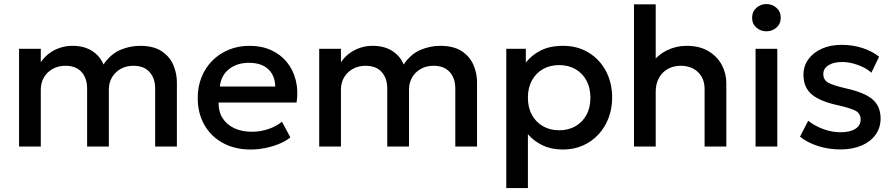

<svg xmlns="http://www.w3.org/2000/svg" viewBox="-20 -742 4526 972"><path d="M76.5 0V-495H186.5V-427Q206.5 -456 232.5 -474.2Q258.5 -492.5 287.5 -501.2Q316.5 -510 346.5 -510Q407 -510 447.2 -483.5Q487.5 -457 504 -415.5Q541 -469.5 590 -489.8Q639 -510 688.5 -510Q757 -510 798 -483Q839 -456 857.2 -413.5Q875.5 -371 875.5 -326V0H765.5V-294Q765.5 -345.5 737.2 -377.2Q709 -409 655 -409Q619.5 -409 591.5 -393.5Q563.5 -378 547.2 -350.8Q531 -323.5 531 -288V0H421V-294Q421 -345.5 393 -377.2Q365 -409 310.5 -409Q275.5 -409 247.2 -393.5Q219 -378 202.8 -350.8Q186.5 -323.5 186.5 -288V0Z M1249.5 15Q1169.5 15 1109 -17.8Q1048.5 -50.5 1014.8 -109.5Q981 -168.5 981 -246.5Q981 -303.5 1000.5 -351.8Q1020 -400 1055.5 -435.5Q1091 -471 1138.8 -490.5Q1186.5 -510 1243 -510Q1304.5 -510 1352.5 -488.2Q1400.5 -466.5 1432.2 -427.5Q1464 -388.5 1477.2 -336.2Q1490.5 -284 1481.5 -223H1086.5Q1085.5 -178.5 1106 -145.2Q1126.5 -112 1164.8 -93.5Q1203 -75 1255 -75Q1297 -75 1336.2 -87.8Q1375.5 -100.5 1407.5 -125.5L1450 -46.5Q1426 -27 1392 -13.2Q1358 0.5 1321 7.8Q1284 15 1249.5 15ZM1093 -304H1373.5Q1372 -360 1337.8 -392Q1303.5 -424 1240.5 -424Q1179.5 -424 1139.2 -392Q1099 -360 1093 -304Z M1596 0V-495H1706V-427Q1726 -456 1752 -474.2Q1778 -492.5 1807 -501.2Q1836 -510 1866 -510Q1926.5 -510 1966.8 -483.5Q2007 -457 2023.5 -415.5Q2060.5 -469.5 2109.5 -489.8Q2158.5 -510 2208 -510Q2276.5 -510 2317.5 -483Q2358.5 -456 2376.8 -413.5Q2395 -371 2395 -326V0H2285V-294Q2285 -345.5 2256.8 -377.2Q2228.5 -409 2174.5 -409Q2139 -409 2111 -393.5Q2083 -378 2066.8 -350.8Q2050.5 -323.5 2050.5 -288V0H1940.5V-294Q1940.5 -345.5 1912.5 -377.2Q1884.5 -409 1830 -409Q1795 -409 1766.8 -393.5Q1738.5 -378 1722.2 -350.8Q1706 -323.5 1706 -288V0Z M2543 210V-495H2642V-425.5Q2671.5 -463 2717.5 -486.5Q2763.5 -510 2831 -510Q2903.5 -510 2959.8 -475.8Q3016 -441.5 3047.5 -382.2Q3079 -323 3079 -247.5Q3079 -193 3061 -145.2Q3043 -97.5 3009.8 -61.5Q2976.5 -25.5 2930.8 -5.2Q2885 15 2829.5 15Q2771.5 15 2727.5 -6Q2683.5 -27 2652.5 -62.5V210ZM2811 -82.5Q2857 -82.5 2892.8 -102.8Q2928.5 -123 2948.8 -160Q2969 -197 2969 -247.5Q2969 -298 2948.5 -335.2Q2928 -372.5 2892.2 -392.5Q2856.5 -412.5 2811 -412.5Q2765 -412.5 2729.2 -392.5Q2693.5 -372.5 2673 -335.2Q2652.5 -298 2652.5 -247.5Q2652.5 -197 2673 -160Q2693.5 -123 2729.2 -102.8Q2765 -82.5 2811 -82.5Z M3189.5 0V-720H3299.5V-394L3277 -418.5Q3310 -464.5 3356.5 -487.2Q3403 -510 3454.5 -510Q3522 -510 3567 -482.8Q3612 -455.5 3634.5 -412.5Q3657 -369.5 3657 -323V0H3547V-291.5Q3547 -343.5 3514.5 -376Q3482 -408.5 3426 -409Q3389 -409 3360.5 -392.8Q3332 -376.5 3315.8 -347Q3299.5 -317.5 3299.5 -278.5V0Z M3805 0V-495H3915V0ZM3860 -583.5Q3830.5 -583.5 3809 -602.5Q3787.5 -621.5 3787.5 -652.5Q3787.5 -683 3809 -702.2Q3830.5 -721.5 3860 -721.5Q3889.5 -721.5 3911 -702.2Q3932.5 -683 3932.5 -652.5Q3932.5 -621.5 3911 -602.5Q3889.5 -583.5 3860 -583.5Z M4235 14.5Q4173.5 14.5 4120 -3Q4066.5 -20.5 4030 -50L4071.5 -130.5Q4106 -103.5 4149.2 -88Q4192.5 -72.5 4234.5 -72.5Q4283 -72.5 4310 -89.5Q4337 -106.5 4337 -137Q4337 -166 4313.8 -179.8Q4290.5 -193.5 4225.5 -208.5Q4132 -228 4089.8 -263.8Q4047.5 -299.5 4047.5 -363Q4047.5 -407.5 4072.2 -441.8Q4097 -476 4140.5 -495.5Q4184 -515 4241 -515Q4296.5 -515 4345.5 -499.2Q4394.5 -483.5 4430.5 -455L4391.5 -374Q4373 -390.5 4348.5 -402.5Q4324 -414.5 4296.8 -421.2Q4269.5 -428 4242.5 -428Q4200.5 -428 4174.2 -411.8Q4148 -395.5 4148 -367Q4148 -337.5 4173 -323.5Q4198 -309.5 4259 -295.5Q4355 -274.5 4396.5 -239.5Q4438 -204.5 4438 -142.5Q4438 -95 4412.5 -59.8Q4387 -24.5 4341.2 -5Q4295.5 14.5 4235 14.5Z"/></svg>

Font: Geologica Thin Roman
Style: Regular
Weight: 400
Version: Version 1.010;gftools[0.9.28]